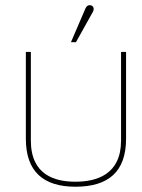

<svg xmlns="http://www.w3.org/2000/svg" viewBox="-20 -698 537 728"><path d="M439 -165C439 -36 346 -9 266 -9C190 -9 97 -33 97 -165V-501H78V-172C78 -47 145 10 266 10C391 10 458 -47 458 -172V-501H439ZM268 -538 331 -651C338 -662 336 -673 327 -677C315 -682 307 -673 304 -666L249 -538Z"/></svg>

Font: Advent Pro
Style: Thin
Weight: 100
Designer: Andreas Kalpakidis
Foundry: Andreas Kalpakidis
Version: Version 2.002 2007